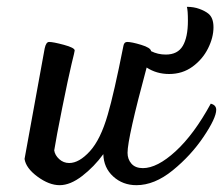

<svg xmlns="http://www.w3.org/2000/svg" viewBox="-20 -538 654 563"><path d="M614 -216Q614 -192 577 -137Q540 -82 486.5 -38.5Q433 5 380 5Q340 5 312 -20.5Q284 -46 283 -86Q256 -49 221 -22Q186 5 155 5Q124 5 90 -20Q56 -45 52 -72L111 -396Q115 -415 124 -415Q136 -415 167.5 -406.5Q199 -398 199 -390Q199 -387 190 -351Q180 -309 162.5 -222Q145 -135 139 -97Q141 -83 153.5 -71.5Q166 -60 183 -60Q212 -60 243.5 -94.5Q275 -129 296 -202Q314 -263 342 -404Q344 -415 353 -415Q366 -415 394 -406.5Q422 -398 423 -388Q443 -378 466 -378Q501 -378 516 -403.5Q531 -429 531 -477Q531 -508 528 -518Q548 -518 564.5 -512Q581 -506 591 -498Q606 -486 606 -458Q606 -428 590 -396Q574 -364 544.5 -342.5Q515 -321 476 -321Q439 -321 410 -340Q354 -133 354 -90Q354 -71 365.5 -58Q377 -45 399 -45Q441 -45 495 -94.5Q549 -144 598 -234Q614 -230 614 -216Z"/></svg>

Font: Charmonman
Style: Bold
Weight: 700
Designer: Ekaluck Peanpanawate
Foundry: Cadson Demak Co.,Ltd.
Version: Version 1.000; ttfautohint (v1.6)